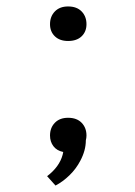

<svg xmlns="http://www.w3.org/2000/svg" viewBox="-20 -607 418 595"><path d="M191 -587Q218 -587 233 -571.5Q248 -556 248 -532Q248 -509 233 -494.5Q218 -480 191 -480Q165 -480 150 -494.5Q135 -509 135 -532Q135 -556 150 -571.5Q165 -587 191 -587ZM191 -242Q218 -242 233 -226.5Q248 -211 248 -187Q248 -180 246 -172Q246 -141 229 -109Q216 -84 195.5 -64Q175 -44 152 -32L126 -61Q164 -90 174 -127L176 -136Q156 -140 145.5 -154Q135 -168 135 -187Q135 -211 150 -226.5Q165 -242 191 -242Z"/></svg>

Font: Freesentation 5 Medium
Style: Regular
Weight: 500
Designer: glyphs from Roboto by Christian Robertson / Hangul glyphs from Noto Sans CJK(Source Han Sans) by Jang Soo-young and Kang
Foundry: PT&
Version: Version 2.001